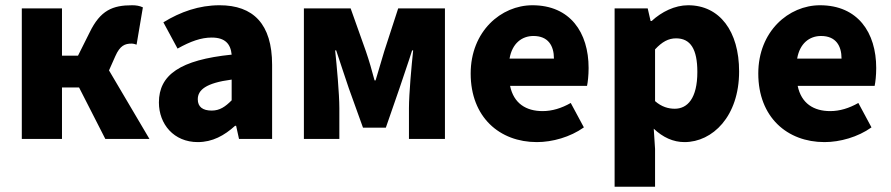

<svg xmlns="http://www.w3.org/2000/svg" viewBox="-20 -529 3392 731"><path d="M63 0H216V-196H281L381 0H549L395 -261L419 -315C437 -356 456 -363 481 -363C488 -363 494 -361 500 -359L524 -501C511 -507 498 -509 483 -509C409 -509 362 -490 321 -405L277 -317H216V-497H63Z M733 12C789 12 834 -13 875 -50H879L890 0H1016V-282C1016 -438 944 -509 816 -509C738 -509 667 -484 602 -444L656 -344C706 -372 746 -386 786 -386C837 -386 858 -362 862 -321C666 -301 585 -244 585 -139C585 -56 642 12 733 12ZM786 -108C752 -108 733 -122 733 -151C733 -186 763 -213 862 -226V-147C838 -123 817 -108 786 -108Z M1137 0H1272V-117C1272 -172 1262 -281 1256 -337H1260C1274 -293 1294 -236 1308 -193L1362 -43H1449L1501 -193C1515 -236 1535 -292 1549 -337H1553C1547 -281 1537 -172 1537 -117V0H1674V-497H1496L1443 -334C1432 -296 1421 -261 1410 -223H1406C1396 -261 1386 -296 1373 -334L1315 -497H1137Z M2024 12C2083 12 2151 -7 2203 -44L2153 -137C2118 -117 2082 -106 2046 -106C1983 -106 1936 -135 1922 -202H2215C2218 -216 2221 -242 2221 -270C2221 -405 2151 -509 2007 -509C1888 -509 1772 -410 1772 -249C1772 -83 1882 12 2024 12ZM1920 -306C1930 -364 1967 -392 2011 -392C2067 -392 2089 -355 2089 -306Z M2320 182H2474V38L2469 -39C2504 -6 2543 12 2586 12C2693 12 2794 -86 2794 -257C2794 -410 2720 -509 2600 -509C2549 -509 2499 -484 2461 -449H2457L2446 -497H2320ZM2549 -115C2525 -115 2499 -122 2474 -144V-341C2501 -370 2525 -383 2554 -383C2609 -383 2635 -342 2635 -255C2635 -154 2597 -115 2549 -115Z M3119 12C3178 12 3246 -7 3298 -44L3248 -137C3213 -117 3177 -106 3141 -106C3078 -106 3031 -135 3017 -202H3310C3313 -216 3316 -242 3316 -270C3316 -405 3246 -509 3102 -509C2983 -509 2867 -410 2867 -249C2867 -83 2977 12 3119 12ZM3015 -306C3025 -364 3062 -392 3106 -392C3162 -392 3184 -355 3184 -306Z"/></svg>

Font: Source Sans Pro
Style: Bold
Weight: 700
Designer: Paul D. Hunt
Foundry: Adobe Systems Incorporated
Version: Version 3.006;hotconv 1.0.111;makeotfexe 2.5.65597